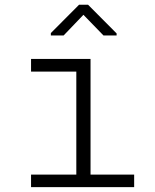

<svg xmlns="http://www.w3.org/2000/svg" viewBox="-20 -771 640 791"><path d="M460.4 -633.3V-625H406.2L323.7 -710L242.2 -625H189.5V-634.8L305.7 -751.5H342.8ZM107.9 -528.3H353V-51.8H532.7V0H107.9V-51.8H294.4V-476.1H107.9Z"/></svg>

Font: TypoPRO Roboto Mono
Style: Regular
Weight: 300
Designer: Google
Version: Version 2.000986; 2015; ttfautohint (v1.3)